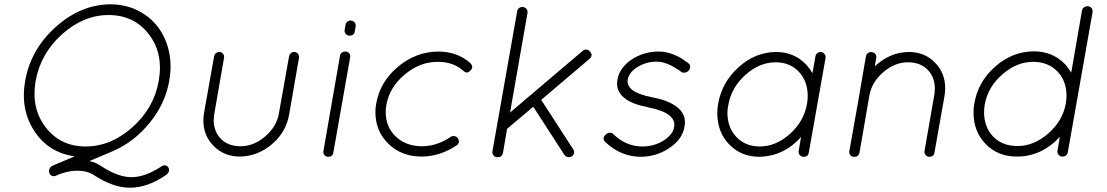

<svg xmlns="http://www.w3.org/2000/svg" viewBox="-20 -730 5153 894"><path d="M764 50Q774 69 753 85Q667 144 585 144H584Q508 144 420 87Q388 65 341 65Q311 65 282.5 73Q254 81 244 87H243Q228 95 216 85H215Q210 77 209 74Q204 51 228 40L328 -2Q206 -19 140 -119.5Q74 -220 97 -353Q123 -500 239.5 -604.5Q356 -709 495 -710Q587 -709 656 -661Q725 -613 755 -531Q785 -449 768 -353Q749 -246 676 -157Q603 -68 505 -26L396 20Q426 26 452 44Q530 95 592 95Q655 95 730 46Q739 39 749 40Q759 41 764 50ZM146 -353Q124 -227 192.5 -137.5Q261 -48 379 -48Q496 -48 596.5 -137.5Q697 -227 719 -353Q742 -481 673 -570.5Q604 -660 486 -660Q369 -660 269 -570.5Q169 -481 146 -353Z M1353 -488Q1363 -486 1368.5 -478Q1374 -470 1372 -460L1326 -195Q1311 -113 1245 -57.5Q1179 -2 1097 -1Q1024 -1 975 -50Q927 -98 927 -169Q927 -186 930 -204L977 -468Q979 -478 987 -483.5Q995 -489 1005 -488Q1014 -486 1019.5 -478Q1025 -470 1023 -460L977 -195Q975 -177 975 -169Q976 -116 1009 -83Q1042 -50 1097 -49Q1160 -48 1214.5 -94.5Q1269 -141 1279 -204L1326 -468Q1328 -478 1335.5 -483.5Q1343 -489 1353 -488Z M1505 0Q1495 -1 1489.5 -9.5Q1484 -18 1486 -27L1563 -470Q1564 -480 1572.5 -485.5Q1581 -491 1591 -490Q1615 -484 1610 -461L1532 -19Q1529 0 1509 0ZM1632 -584Q1629 -564 1608 -564H1604Q1594 -566 1588.5 -574Q1583 -582 1585 -592L1589 -615Q1590 -624 1598.5 -630Q1607 -636 1616 -634Q1626 -633 1632 -624.5Q1638 -616 1636 -606Z M1728 -208Q1728 -230 1732 -249Q1750 -350 1833.5 -419.5Q1917 -489 2020 -490Q2110 -490 2170 -436Q2187 -419 2171 -402Q2154 -384 2138 -400Q2091 -442 2020 -442Q1936 -443 1864.5 -383Q1793 -323 1779 -241Q1776 -223 1776 -208Q1776 -139 1822.5 -94.5Q1869 -50 1943 -49Q2015 -49 2079 -93Q2087 -98 2097 -96Q2107 -94 2112 -86Q2124 -66 2106 -53Q2028 -1 1943 -1Q1850 -1 1789 -60Q1728 -119 1728 -208Z M2629 2Q2616 2 2608 -9L2463 -233L2342 -131Q2342 -130 2341 -130L2322 -18Q2317 2 2298 2H2293Q2283 1 2277 -7.5Q2271 -16 2273 -26L2388 -677Q2390 -688 2398.5 -693.5Q2407 -699 2417 -697Q2427 -695 2432.5 -687Q2438 -679 2436 -669L2355 -206L2693 -493Q2700 -500 2710.5 -499Q2721 -498 2727 -490Q2743 -472 2725 -456L2500 -265L2649 -35Q2655 -27 2653 -17Q2651 -7 2642 -2Q2637 2 2629 2Z M2798 -69Q2782 -85 2800 -103Q2808 -111 2818 -112Q2828 -113 2835 -106Q2895 -48 2970 -48Q3028 -48 3072 -77Q3114 -105 3119 -139Q3125 -171 3095 -194Q3066 -217 2998 -230L2997 -231Q2926 -244 2891 -271Q2845 -305 2855 -360Q2865 -416 2924 -455Q2980 -490 3047 -490Q3077 -490 3105.5 -480Q3134 -470 3148.5 -461Q3163 -452 3186 -435Q3193 -430 3193.5 -420Q3194 -410 3187 -402Q3180 -394 3170 -392Q3160 -390 3153 -395Q3087 -443 3038 -443Q2987 -443 2945 -416Q2908 -391 2903 -360Q2898 -333 2924 -311Q2954 -289 3013 -278L3015 -277Q3089 -264 3129 -234Q3179 -198 3167 -139Q3157 -80 3094 -39Q3035 0 2962 0Q2870 -1 2798 -69Z M3515 0Q3430 0 3374 -59Q3320 -116 3320 -203Q3320 -228 3324 -248Q3342 -348 3419.5 -417.5Q3497 -487 3593 -488Q3678 -488 3734 -429Q3752 -409 3763 -389L3777 -468Q3779 -478 3786.5 -483.5Q3794 -489 3804 -488Q3814 -486 3819.5 -478Q3825 -470 3824 -460L3746 -20Q3743 0 3722 0H3718Q3708 -2 3702.5 -10Q3697 -18 3699 -28L3710 -92Q3629 -2 3515 0ZM3371 -240Q3367 -223 3367 -203Q3368 -135 3409 -92Q3450 -49 3515 -48Q3591 -47 3657.5 -106Q3724 -165 3738 -248Q3741 -267 3741 -285Q3740 -353 3699.5 -396Q3659 -439 3593 -440H3592Q3516 -440 3450.5 -381Q3385 -322 3371 -240Z M4285 -28 4331 -292Q4333 -312 4333 -319Q4332 -372 4299 -405.5Q4266 -439 4210 -440Q4148 -441 4093.5 -394.5Q4039 -348 4028 -285L3982 -19Q3982 -18 3981.5 -17Q3981 -16 3981 -15L3980 -14V-13Q3979 -12 3979 -11L3978 -10L3977 -9Q3976 -8 3976 -7Q3975 -7 3975 -6L3973 -4Q3972 -4 3972 -3Q3970 -3 3969 -2Q3968 -2 3968 -1H3965Q3964 0 3963 0H3961H3959H3956H3954Q3944 -1 3938.5 -9.5Q3933 -18 3935 -28L3982 -292V-293L4012 -468Q4014 -478 4022 -483.5Q4030 -489 4040 -487Q4050 -486 4056 -478Q4062 -470 4060 -460L4053 -421Q4122 -486 4210 -488Q4286 -488 4333 -439Q4381 -391 4381 -319Q4381 -302 4378 -284L4331 -19Q4328 0 4307 0H4304Q4294 -2 4288.5 -10Q4283 -18 4285 -28Z M4714 -1Q4626 -1 4569 -60Q4513 -118 4513 -206Q4513 -230 4517 -250Q4535 -351 4614.5 -420.5Q4694 -490 4793 -491Q4881 -491 4938 -432Q4950 -420 4968 -392L5018 -681Q5020 -691 5028.5 -696.5Q5037 -702 5047 -701Q5070 -696 5067 -672L4952 -21Q4951 -12 4944 -6.5Q4937 -1 4928 -1H4924Q4913 -3 4907.5 -11.5Q4902 -20 4904 -30L4915 -93Q4830 -1 4715 -1ZM4541 -246 4565 -242Q4562 -223 4562 -206Q4563 -137 4604.5 -94Q4646 -51 4715 -50Q4793 -49 4861 -108.5Q4929 -168 4943 -250Q4946 -268 4946 -286Q4945 -355 4903 -398Q4861 -441 4793 -442Q4715 -443 4647 -383.5Q4579 -324 4565 -242Z"/></svg>

Font: Quicksand
Style: Italic
Weight: 400
Italic angle: -12°
Designer: Andrew Paglinawan
Foundry: Andrew Paglinawan
Version: 1.002